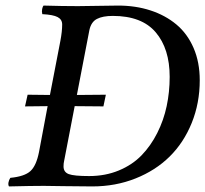

<svg xmlns="http://www.w3.org/2000/svg" viewBox="-20 -667 737 689"><path d="M359.9 -327.1 351.1 -285.2 248 -286.1 210 -88.9Q208 -81.1 208 -69.8Q208 -49.3 226.8 -42.2Q245.6 -35.2 299.8 -35.2Q357.9 -35.2 406.2 -55.2Q454.6 -75.2 487.8 -109.4Q521 -143.6 544.2 -189.5Q567.4 -235.4 578.1 -286.1Q588.9 -336.9 588.9 -391.1Q588.9 -492.2 538.8 -551Q488.8 -609.9 384.8 -609.9Q348.6 -609.9 327.9 -599.1Q307.1 -588.4 300.8 -559.1L255.9 -326.2ZM259.8 -645Q283.2 -645 331.8 -646Q380.4 -647 403.8 -647Q466.8 -647 520 -629.6Q573.2 -612.3 612.8 -579.3Q652.3 -546.4 674.6 -495.1Q696.8 -443.8 696.8 -378.9Q696.8 -296.9 668 -225.8Q639.2 -154.8 588.6 -105Q538.1 -55.2 466.3 -26.6Q394.5 2 311 2Q266.6 2 208.5 1Q150.4 0 137.2 0Q94.2 0 12.2 2Q8.8 -3.9 10.5 -12.7Q12.2 -21.5 17.1 -28.8Q67.9 -33.7 89.1 -53Q110.4 -72.3 120.1 -122.1L150.9 -286.1L69.8 -285.2L79.1 -327.1L159.2 -326.2L196.8 -521Q203.1 -554.7 203.1 -579.1Q203.1 -597.2 186.8 -605.7Q170.4 -614.3 131.8 -616.2Q129.4 -625.5 131.3 -634.8Q133.3 -644 136.2 -647Q204.6 -645 259.8 -645Z"/></svg>

Font: Common Serif Medium
Style: Italic
Weight: 500
Italic angle: -12°
Designer: Philipp H. Poll, Khaled Hosny
Foundry: Stefan Peev, Context Ltd.
Version: Version 1.026